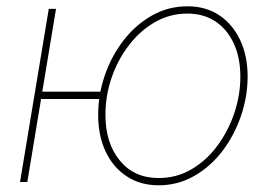

<svg xmlns="http://www.w3.org/2000/svg" viewBox="-20 -563 834 594"><path d="M42 0 130.9 -535.6H153.3L64.5 0ZM99.6 -256.8 103 -279.3H303.2L299.8 -256.8ZM470.7 10.3Q414.1 10.3 371.8 -17.6Q329.6 -45.4 306.6 -94.5Q283.7 -143.6 283.7 -207.5Q283.7 -269.5 304 -329.1Q324.2 -388.7 361.6 -437.3Q398.9 -485.8 449.5 -514.6Q500 -543.5 560.1 -543.5Q616.7 -543.5 658.2 -515.9Q699.7 -488.3 722.9 -439.2Q746.1 -390.1 746.1 -326.2Q746.1 -264.6 725.6 -204.6Q705.1 -144.5 668.2 -95.9Q631.3 -47.4 580.8 -18.6Q530.3 10.3 470.7 10.3ZM470.7 -12.2Q526.4 -12.2 572.5 -39.3Q618.7 -66.4 652.3 -111.8Q686 -157.2 704.8 -212.9Q723.6 -268.6 723.6 -325.7Q723.6 -383.8 703.6 -427.7Q683.6 -471.7 647 -496.3Q610.4 -521 559.6 -521Q505.9 -521 460 -494.9Q414.1 -468.8 379.4 -423.8Q344.7 -378.9 325.4 -323Q306.2 -267.1 306.2 -208Q306.2 -120.6 350.6 -66.4Q395 -12.2 470.7 -12.2Z"/></svg>

Font: Inter 20pt Thin
Style: Italic
Weight: 250
Italic angle: -9.3988°
Version: Version 4.001;git-66647c0bb